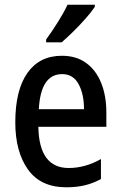

<svg xmlns="http://www.w3.org/2000/svg" viewBox="-20 -786 513 816"><path d="M243 -549Q304 -549 346 -518.5Q388 -488 410 -433.5Q432 -379 432 -308V-247H143Q146 -72 272 -72Q342 -72 409 -110V-25Q376 -7 340.5 1.5Q305 10 262 10Q153 10 99 -65.5Q45 -141 45 -266Q45 -403 96.5 -476Q148 -549 243 -549ZM244 -471Q153 -471 145 -322H337Q337 -386 314 -428.5Q291 -471 244 -471ZM383 -757Q370 -737 345 -708.5Q320 -680 292 -652.5Q264 -625 242 -606H176V-618Q202 -654 226.5 -693Q251 -732 267 -766H383Z"/></svg>

Font: Noto Sans Khmer Condensed Medium
Style: Regular
Weight: 500
Width: 3
Designer: Danh Hong and the Monotype Design Team
Foundry: Monotype Imaging Inc.
Version: Version 2.004; ttfautohint (v1.8.4.7-5d5b)